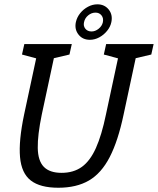

<svg xmlns="http://www.w3.org/2000/svg" viewBox="-20 -874 742 902"><path d="M560.7 -336Q534.7 -212 495.4 -136Q456.2 -60 397.8 -26Q339.3 8 254 8Q168.7 8 124.8 -26Q80.8 -60 74.1 -136Q67.3 -212 93.3 -336H176.3Q156.3 -239 157.4 -178.6Q158.5 -118.2 186 -90.1Q213.5 -62 269.2 -62Q325.8 -62 364.7 -90.1Q403.5 -118.2 430.6 -178.6Q457.7 -239 477.7 -336ZM548.7 -667H631.7L560.7 -336H477.7ZM176.3 -336H93.3L164.3 -667H247.3ZM94.3 -667H174.3L163.8 -596.2L83.3 -617.8ZM478.7 -667H558.7L548.2 -596.2L467.7 -617.8ZM592.2 -594.7 621.7 -667H701.7L690.7 -617.8ZM207.8 -594.7 237.3 -667H317.3L306.3 -617.8ZM336.5 -770.4Q341.7 -793.3 356.8 -812.1Q371.9 -830.8 393.2 -842.2Q414.6 -853.7 437.5 -853.7Q471 -853.7 490.7 -829.2Q510.3 -804.7 503.2 -770.3Q498.8 -748.3 483.2 -729.2Q467.7 -710 446.3 -698.5Q425 -687 402.2 -687Q367.8 -687 348.5 -712Q329.2 -737 336.5 -770.4ZM374.7 -769.4Q370.7 -751.8 381 -739Q391.3 -726.2 410 -726.2Q427.8 -726.2 443.5 -739Q459.2 -751.8 463.2 -769.4Q467.2 -789 456.8 -801.8Q446.5 -814.7 428.7 -814.7Q410 -814.7 394.3 -801.8Q378.7 -789 374.7 -769.4Z"/></svg>

Font: Epunda Slab Light
Style: Italic
Weight: 300
Italic angle: -12°
Designer: Simon Atzbach
Foundry: typofactur
Version: Version 1.102